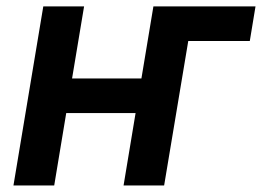

<svg xmlns="http://www.w3.org/2000/svg" viewBox="-20 -565 799 585"><path d="M758.5 -545.5H447.4L410.9 -326H199.6L236.2 -545.5H111.9L21 0H145.2L181.8 -220.5H393.1L356.5 0H480.1L553.6 -440H741.1Z"/></svg>

Font: Margiela Sans Semi Bold
Style: Italic
Weight: 600
Italic angle: -9.39999°
Designer: Stefan Endress, Andreas Faust
Version: Version 1.100;FEAKit 1.0